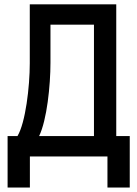

<svg xmlns="http://www.w3.org/2000/svg" viewBox="-20 -713 626 875"><path d="M14.6 141.6H116.2V0H469.7V141.6H571.3V-92.8H509.8V-693.4H115.7V-424.3C115.7 -317.4 96.2 -153.3 59.6 -92.8H14.6ZM408.2 -92.8H158.2C193.8 -166 210 -323.2 210 -427.2V-600.6H408.2Z"/></svg>

Font: CaskaydiaCove Nerd Font
Style: Regular
Weight: 400
Designer: Aaron Bell
Foundry: Saja Typeworks
Version: Version 2111.1;Nerd Fonts 2.3.3